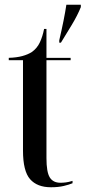

<svg xmlns="http://www.w3.org/2000/svg" viewBox="-20 -780 361 810"><path d="M230 -610Q251 -700 260 -760H321V-750Q307 -715 282.5 -674.5Q258 -634 237 -600H230ZM195 10Q137 10 107 -24Q77 -58 77 -145V-526H17V-536Q50 -537 74 -543.5Q98 -550 115 -561Q137 -577 148.5 -602Q160 -627 166 -658H176V-536H278V-526H176V-113Q176 -54 190 -31.5Q204 -9 235 -9Q246 -9 258 -10.5Q270 -12 286 -17V-7Q272 -1 249 4.5Q226 10 195 10Z"/></svg>

Font: Noto Serif Display ExtraCondensed Medium
Style: Regular
Weight: 500
Width: 2
Designer: Monotype Design Team
Foundry: Monotype Imaging Inc.
Version: Version 2.009